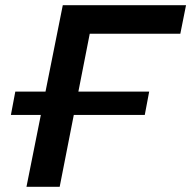

<svg xmlns="http://www.w3.org/2000/svg" viewBox="-20 -720 737 740"><path d="M22 -277 39 -367H555L538 -277ZM82 0 222 -700H697L675 -590H295L332 -621L210 0Z"/></svg>

Font: MOST Montserrat SemiBold
Style: Italic
Weight: 600
Italic angle: -11.3°
Designer: Julieta Ulanovsky
Foundry: Julieta Ulanovsky
Version: Version 8.000;March 11, 2024;FontCreator 15.0.0.2926 64-bit